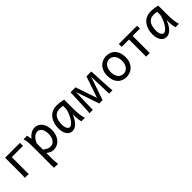

<svg xmlns="http://www.w3.org/2000/svg" viewBox="289 -1829 3390 3390"><g transform="rotate(-45 1983.5 -134.5)"><path d="M73.2 0Q77.1 -20.5 77.6 -59.3Q78.1 -98.1 78.1 -148.9V-498H449.2V-422.4H168.5V0Z M651.9 -127Q676.8 -109.4 695.1 -97.9Q713.4 -86.4 728.5 -79.8Q743.7 -73.2 757.6 -70.8Q771.5 -68.4 788.6 -68.4Q814.5 -68.4 838.1 -80.6Q861.8 -92.8 880.1 -116Q898.4 -139.2 909.4 -172.1Q920.4 -205.1 920.4 -246.6Q920.4 -287.1 912.8 -320.1Q905.3 -353 890.6 -376.2Q876 -399.4 855.2 -412.1Q834.5 -424.8 808.1 -424.8Q787.1 -424.8 765.1 -415.5Q743.2 -406.2 722.4 -388.2Q701.7 -370.1 683.6 -343Q665.5 -315.9 651.9 -280.8ZM561.5 -236.8Q561.5 -282.2 560.8 -321Q560.1 -359.9 557.6 -392.3Q555.2 -424.8 550.3 -451.2Q545.4 -477.5 537.1 -498H625Q630.4 -485.4 635.7 -462.2Q641.1 -439 644.5 -405.3Q661.6 -427.7 681.9 -446.8Q702.1 -465.8 724.9 -479.2Q747.6 -492.7 772.7 -500.2Q797.9 -507.8 825.2 -507.8Q866.7 -507.8 901.1 -489.5Q935.5 -471.2 959.7 -438.2Q983.9 -405.3 997.3 -360.1Q1010.7 -314.9 1010.7 -261.2Q1010.7 -198.7 993.2 -148.2Q975.6 -97.7 945.6 -62Q915.5 -26.4 875 -7.1Q834.5 12.2 788.6 12.2Q769 12.2 751.7 8.3Q734.4 4.4 718 -2.4Q701.7 -9.3 685.5 -19.3Q669.4 -29.3 651.9 -41.5V73.2Q651.9 102.5 652.6 126.2Q653.3 149.9 654.8 169.9Q656.2 189.9 658.7 206.8Q661.1 223.6 664.1 239.3H561.5Z M1450.2 -420.9Q1444.3 -422.4 1437 -423.8Q1429.7 -425.3 1419.7 -426.5Q1409.7 -427.7 1396.2 -428.7Q1382.8 -429.7 1364.7 -429.7Q1316.9 -429.7 1284.9 -410.4Q1252.9 -391.1 1233.9 -359.1Q1214.8 -327.1 1206.8 -285.6Q1198.7 -244.1 1198.7 -200.2Q1198.7 -171.9 1204.3 -148.2Q1210 -124.5 1219.7 -107.2Q1229.5 -89.8 1242.2 -80.3Q1254.9 -70.8 1269.5 -70.8Q1291 -70.8 1312.7 -87.4Q1334.5 -104 1354.5 -130.1Q1374.5 -156.2 1392.1 -188.7Q1409.7 -221.2 1422.6 -253.2Q1435.5 -285.2 1442.9 -313.5Q1450.2 -341.8 1450.2 -358.9ZM1486.8 0Q1481.4 -11.7 1477.3 -32.2Q1473.1 -52.7 1470.5 -75.9Q1467.8 -99.1 1466.3 -122.1Q1464.8 -145 1464.8 -161.1V-200.2Q1450.2 -162.1 1429.9 -124.3Q1409.7 -86.4 1383.5 -56.2Q1357.4 -25.9 1325.2 -6.8Q1293 12.2 1254.9 12.2Q1224.1 12.2 1197.3 -1.5Q1170.4 -15.1 1150.6 -42Q1130.9 -68.8 1119.6 -108.6Q1108.4 -148.4 1108.4 -200.2Q1108.4 -258.3 1124 -313.7Q1139.6 -369.1 1171.9 -412.4Q1204.1 -455.6 1253.9 -481.7Q1303.7 -507.8 1372.1 -507.8Q1419.4 -507.8 1461.4 -501.7Q1503.4 -495.6 1540.5 -485.8V-258.8Q1540.5 -166.5 1549.3 -103.8Q1558.1 -41 1572.3 0Z M1687 0Q1688.5 -12.7 1690.4 -40.8Q1692.4 -68.8 1694.6 -106.2Q1696.8 -143.6 1698.7 -187.3Q1700.7 -231 1702.6 -274.4Q1707 -376.5 1711.4 -498H1835.9L1972.7 -97.7L2109.4 -498H2231.4Q2236.8 -376.5 2242.2 -274.4Q2244.1 -231 2246.6 -187.3Q2249 -143.6 2251.5 -106.2Q2253.9 -68.8 2256.3 -40.8Q2258.8 -12.7 2260.7 0H2177.7L2163.1 -434.1L2014.2 0H1931.2L1782.2 -434.1L1770 0Z M2465.8 -246.6Q2465.8 -204.1 2476.1 -170.4Q2486.3 -136.7 2505.1 -113.5Q2523.9 -90.3 2549.8 -78.1Q2575.7 -65.9 2607.4 -65.9Q2636.7 -65.9 2662.6 -78.1Q2688.5 -90.3 2707.8 -113.5Q2727.1 -136.7 2738 -170.4Q2749 -204.1 2749 -246.6Q2749 -289.6 2738.8 -323.5Q2728.5 -357.4 2709.7 -381.1Q2690.9 -404.8 2664.8 -417.2Q2638.7 -429.7 2607.4 -429.7Q2577.6 -429.7 2551.8 -417.2Q2525.9 -404.8 2506.8 -381.1Q2487.8 -357.4 2476.8 -323.5Q2465.8 -289.6 2465.8 -246.6ZM2375.5 -246.6Q2375.5 -309.6 2394.5 -358.2Q2413.6 -406.7 2445.8 -440.2Q2478 -473.6 2521 -490.7Q2564 -507.8 2612.3 -507.8Q2662.6 -507.8 2704.3 -490.7Q2746.1 -473.6 2776.1 -440.2Q2806.2 -406.7 2822.8 -358.2Q2839.4 -309.6 2839.4 -246.6Q2839.4 -183.6 2820.3 -135.3Q2801.3 -86.9 2769 -54.2Q2736.8 -21.5 2693.8 -4.6Q2650.9 12.2 2602.5 12.2Q2552.2 12.2 2510.5 -4.6Q2468.8 -21.5 2438.7 -54.2Q2408.7 -86.9 2392.1 -135.3Q2375.5 -183.6 2375.5 -246.6Z M3374 -427.2H3190.9V0H3100.6V-427.2H2917.5V-498H3374Z M3798.8 -420.9Q3793 -422.4 3785.6 -423.8Q3778.3 -425.3 3768.3 -426.5Q3758.3 -427.7 3744.9 -428.7Q3731.4 -429.7 3713.4 -429.7Q3665.5 -429.7 3633.5 -410.4Q3601.6 -391.1 3582.5 -359.1Q3563.5 -327.1 3555.4 -285.6Q3547.4 -244.1 3547.4 -200.2Q3547.4 -171.9 3553 -148.2Q3558.6 -124.5 3568.4 -107.2Q3578.1 -89.8 3590.8 -80.3Q3603.5 -70.8 3618.2 -70.8Q3639.6 -70.8 3661.4 -87.4Q3683.1 -104 3703.1 -130.1Q3723.1 -156.2 3740.7 -188.7Q3758.3 -221.2 3771.2 -253.2Q3784.2 -285.2 3791.5 -313.5Q3798.8 -341.8 3798.8 -358.9ZM3835.4 0Q3830.1 -11.7 3825.9 -32.2Q3821.8 -52.7 3819.1 -75.9Q3816.4 -99.1 3814.9 -122.1Q3813.5 -145 3813.5 -161.1V-200.2Q3798.8 -162.1 3778.6 -124.3Q3758.3 -86.4 3732.2 -56.2Q3706.1 -25.9 3673.8 -6.8Q3641.6 12.2 3603.5 12.2Q3572.8 12.2 3545.9 -1.5Q3519 -15.1 3499.3 -42Q3479.5 -68.8 3468.3 -108.6Q3457 -148.4 3457 -200.2Q3457 -258.3 3472.7 -313.7Q3488.3 -369.1 3520.5 -412.4Q3552.7 -455.6 3602.5 -481.7Q3652.3 -507.8 3720.7 -507.8Q3768.1 -507.8 3810.1 -501.7Q3852.1 -495.6 3889.2 -485.8V-258.8Q3889.2 -166.5 3897.9 -103.8Q3906.7 -41 3920.9 0Z"/></g></svg>

Font: Andika FrenchTight
Style: Regular
Weight: 400
Designer: Victor Gaultney, Annie Olsen, Julie Remington, Don Collingsworth, Eric Hays, Becca Hirsbrunner
Foundry: SIL International
Version: Version 5.000 ; Dig1 Dig4Opn Dig7 LnSpcTght